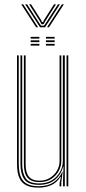

<svg xmlns="http://www.w3.org/2000/svg" viewBox="-20 -854 395 880"><path d="M156.8 6Q133.8 6 117 1.4Q100.2 -3.2 88.9 -12.1Q77.5 -21 70.8 -34.1Q64 -47.2 61 -64.4Q58 -81.5 58 -102.5V-600H66V-102.5Q66 -78 70.4 -59Q74.8 -40 85.1 -27Q95.5 -14 113.2 -7.2Q131 -0.5 157.8 -0.5Q199 -0.5 225.9 -18.9Q252.8 -37.2 265.2 -66.2H267.2L261 -19.5V0H253V-12.8L259 -43.5H257Q240.8 -17 214.8 -5.5Q188.8 6 156.8 6ZM285 0V-600H293V0ZM161.2 -19.5Q140.5 -19.5 126.6 -25.1Q112.8 -30.8 104.6 -41.4Q96.5 -52 93 -67.5Q89.5 -83 89.5 -102.5V-600H97.5V-102.5Q97.5 -78.5 103.2 -61.4Q109 -44.2 122.9 -35.1Q136.8 -26 161.5 -26Q188.8 -26 209.2 -38.9Q229.8 -51.8 241.4 -72.2Q253 -92.8 253 -115.5V-600H261V-115.5Q261 -93 249.4 -70.9Q237.8 -48.8 215.5 -34.1Q193.2 -19.5 161.2 -19.5ZM159.2 -6.8Q109.5 -6.8 91.6 -31.8Q73.8 -56.8 73.8 -102.5V-600H81.8V-102.5Q81.8 -61.8 97.5 -37.5Q113.2 -13.2 160 -13.2Q194.8 -13.2 218.8 -28.4Q242.8 -43.5 255.4 -67Q268 -90.5 268 -115.5V-600H277V0H269V-28.5L271 -89.8H269Q260.2 -53.5 232 -30.1Q203.8 -6.8 159.2 -6.8ZM190.5 -677V-685H230.5V-677ZM120.5 -645V-653H160.5V-645ZM120.5 -661V-669H160.5V-661ZM120.5 -677V-685H160.5V-677ZM190.5 -645V-653H230.5V-645ZM190.5 -661V-669H230.5V-661ZM77.5 -834H86.5L154.5 -729H145.5ZM95.5 -834H104.5L157.8 -751.5L168 -736.5H182L192 -751.5L245.5 -834H254.5L186.5 -729H163.5ZM113.5 -834H122.5L169.2 -760.8L172 -753H178L180.8 -760.8L227.5 -834H236.5L187 -756.2L180 -743.2H170L163.2 -756.2ZM263.5 -834H272.5L204.5 -729H195.5Z"/></svg>

Font: Big Shoulders Inline Text SC Thin
Style: Regular
Weight: 100
Designer: Patric King
Foundry: XO Type Co
Version: Version 2.002